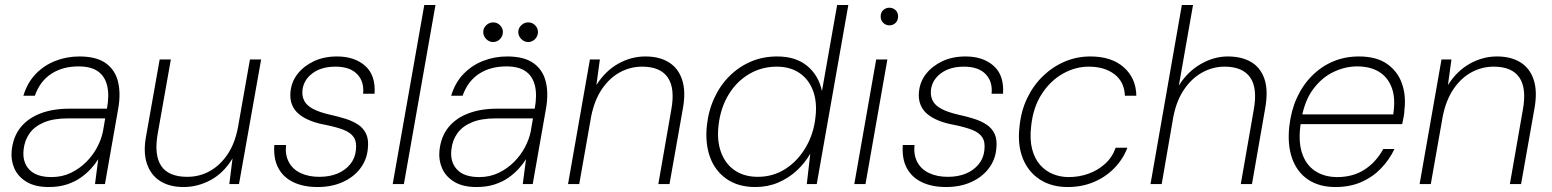

<svg xmlns="http://www.w3.org/2000/svg" viewBox="-20 -740 6241 772"><path d="M176 12Q121 12 86.5 -9Q52 -30 37.5 -63.5Q23 -97 27 -135Q33 -191 63 -228Q93 -265 143 -284Q193 -303 258 -303H410Q420 -357 411 -395Q402 -433 374 -453Q346 -473 296 -473Q232 -473 186.5 -443.5Q141 -414 120 -355H74Q90 -408 124 -443Q158 -478 203.5 -495.5Q249 -513 299 -513Q367 -513 404.5 -486.5Q442 -460 454 -413.5Q466 -367 456 -307L402 0H362L375 -100Q364 -82 346.5 -62.5Q329 -43 305 -26Q281 -9 249 1.5Q217 12 176 12ZM187 -28Q230 -28 265 -45Q300 -62 327 -89Q354 -116 371 -148.5Q388 -181 394 -212L403 -264H254Q195 -264 157 -248Q119 -232 99 -204Q79 -176 75 -139Q69 -89 97.5 -58.5Q126 -28 187 -28Z M718 12Q662 12 624 -12Q586 -36 570.5 -82.5Q555 -129 568 -196L622 -501H667L614 -202Q599 -116 628.5 -72.5Q658 -29 733 -29Q782 -29 823.5 -52Q865 -75 895 -119.5Q925 -164 937 -229L985 -501H1030L941 0H902L915 -103Q879 -44 827 -16Q775 12 718 12Z M1257 12Q1201 12 1160.5 -7Q1120 -26 1099.5 -63.5Q1079 -101 1083 -157H1130Q1126 -117 1141.5 -88Q1157 -59 1189 -44Q1221 -29 1264 -29Q1305 -29 1336.5 -42Q1368 -55 1388 -79.5Q1408 -104 1411 -136Q1415 -169 1402.5 -188Q1390 -207 1361.5 -218Q1333 -229 1289 -238Q1255 -244 1227.5 -255Q1200 -266 1181.5 -281.5Q1163 -297 1154 -319.5Q1145 -342 1148 -371Q1152 -412 1177 -443.5Q1202 -475 1242.5 -494Q1283 -513 1335 -513Q1406 -513 1448.5 -475Q1491 -437 1486 -363H1440Q1445 -412 1416 -442Q1387 -472 1329 -472Q1272 -472 1236 -445Q1200 -418 1196 -376Q1194 -353 1203.5 -334.5Q1213 -316 1238 -302.5Q1263 -289 1306 -279Q1339 -272 1369 -262.5Q1399 -253 1420.5 -238.5Q1442 -224 1452.5 -201Q1463 -178 1459 -142Q1455 -97 1428 -62Q1401 -27 1357 -7.5Q1313 12 1257 12Z M1559 0 1686 -720H1731L1604 0Z M1896 12Q1841 12 1806.5 -9Q1772 -30 1757.5 -63.5Q1743 -97 1747 -135Q1753 -191 1783 -228Q1813 -265 1863 -284Q1913 -303 1978 -303H2130Q2140 -357 2131 -395Q2122 -433 2094 -453Q2066 -473 2016 -473Q1952 -473 1906.5 -443.5Q1861 -414 1840 -355H1794Q1810 -408 1844 -443Q1878 -478 1923.5 -495.5Q1969 -513 2019 -513Q2087 -513 2124.5 -486.5Q2162 -460 2174 -413.5Q2186 -367 2176 -307L2122 0H2082L2095 -100Q2084 -82 2066.5 -62.5Q2049 -43 2025 -26Q2001 -9 1969 1.5Q1937 12 1896 12ZM1907 -28Q1950 -28 1985 -45Q2020 -62 2047 -89Q2074 -116 2091 -148.5Q2108 -181 2114 -212L2123 -264H1974Q1915 -264 1877 -248Q1839 -232 1819 -204Q1799 -176 1795 -139Q1789 -89 1817.5 -58.5Q1846 -28 1907 -28ZM1963 -571Q1947 -571 1935 -583Q1923 -595 1923 -611Q1923 -627 1935 -638.5Q1947 -650 1963 -650Q1979 -650 1990.5 -638.5Q2002 -627 2002 -611Q2002 -595 1990.5 -583Q1979 -571 1963 -571ZM2104 -571Q2088 -571 2076 -583Q2064 -595 2064 -611Q2064 -627 2076 -638.5Q2088 -650 2104 -650Q2120 -650 2131.5 -638.5Q2143 -627 2143 -611Q2143 -595 2131.5 -583Q2120 -571 2104 -571Z M2264 0 2352 -501H2392L2378 -398Q2414 -455 2466 -484Q2518 -513 2575 -513Q2632 -513 2670 -489Q2708 -465 2723 -418.5Q2738 -372 2726 -305L2672 0H2627L2679 -298Q2695 -385 2665 -428.5Q2635 -472 2562 -472Q2514 -472 2472 -449Q2430 -426 2400 -381.5Q2370 -337 2357 -272L2309 0Z M3017 12Q2948 12 2901.5 -20.5Q2855 -53 2835 -108Q2815 -163 2822 -233Q2828 -293 2851.5 -344.5Q2875 -396 2912.5 -433.5Q2950 -471 2998.5 -492Q3047 -513 3105 -513Q3179 -513 3225 -475.5Q3271 -438 3285 -374L3346 -720H3391L3264 0H3224L3238 -122Q3216 -84 3183.5 -54Q3151 -24 3109 -6Q3067 12 3017 12ZM3027 -29Q3088 -29 3137.5 -60.5Q3187 -92 3219.5 -147Q3252 -202 3259 -270Q3266 -330 3249 -375.5Q3232 -421 3194.5 -446.5Q3157 -472 3103 -472Q3043 -472 2992.5 -442.5Q2942 -413 2909.5 -359.5Q2877 -306 2869 -235Q2862 -174 2879.5 -127Q2897 -80 2935 -54.5Q2973 -29 3027 -29Z M3415 0 3503 -501H3548L3460 0ZM3556 -638Q3542 -638 3531.5 -648Q3521 -658 3521 -674Q3521 -690 3531.5 -699.5Q3542 -709 3556 -709Q3570 -709 3580.5 -699.5Q3591 -690 3591 -674Q3591 -658 3581 -648Q3571 -638 3556 -638Z M3784 12Q3728 12 3687.5 -7Q3647 -26 3626.5 -63.5Q3606 -101 3610 -157H3657Q3653 -117 3668.5 -88Q3684 -59 3716 -44Q3748 -29 3791 -29Q3832 -29 3863.5 -42Q3895 -55 3915 -79.5Q3935 -104 3938 -136Q3942 -169 3929.5 -188Q3917 -207 3888.5 -218Q3860 -229 3816 -238Q3782 -244 3754.5 -255Q3727 -266 3708.5 -281.5Q3690 -297 3681 -319.5Q3672 -342 3675 -371Q3679 -412 3704 -443.5Q3729 -475 3769.5 -494Q3810 -513 3862 -513Q3933 -513 3975.5 -475Q4018 -437 4013 -363H3967Q3972 -412 3943 -442Q3914 -472 3856 -472Q3799 -472 3763 -445Q3727 -418 3723 -376Q3721 -353 3730.5 -334.5Q3740 -316 3765 -302.5Q3790 -289 3833 -279Q3866 -272 3896 -262.5Q3926 -253 3947.5 -238.5Q3969 -224 3979.5 -201Q3990 -178 3986 -142Q3982 -97 3955 -62Q3928 -27 3884 -7.5Q3840 12 3784 12Z M4273 12Q4208 12 4161.5 -18Q4115 -48 4093 -102Q4071 -156 4079 -228Q4085 -293 4110 -345Q4135 -397 4174 -434.5Q4213 -472 4261.5 -492.5Q4310 -513 4364 -513Q4450 -513 4499 -469Q4548 -425 4549 -355H4503Q4501 -411 4461 -441.5Q4421 -472 4358 -472Q4304 -472 4254 -444Q4204 -416 4169 -362.5Q4134 -309 4126 -232Q4120 -179 4130 -140.5Q4140 -102 4162 -77Q4184 -52 4214 -40Q4244 -28 4277 -28Q4319 -28 4356.5 -41.5Q4394 -55 4423 -81Q4452 -107 4466 -146H4513Q4496 -101 4461.5 -65Q4427 -29 4379 -8.5Q4331 12 4273 12Z M4606 0 4732 -720H4777L4720 -396Q4755 -452 4808 -482.5Q4861 -513 4917 -513Q4972 -513 5010 -491Q5048 -469 5064 -423Q5080 -377 5067 -304L5014 0H4969L5021 -298Q5037 -386 5006.5 -429Q4976 -472 4904 -472Q4856 -472 4813 -448Q4770 -424 4739.5 -378Q4709 -332 4697 -266L4651 0Z M5350 12Q5284 12 5239.5 -18Q5195 -48 5175.5 -103Q5156 -158 5164 -231Q5171 -295 5194.5 -346.5Q5218 -398 5255.5 -435.5Q5293 -473 5340.5 -493Q5388 -513 5444 -513Q5514 -513 5556.5 -483.5Q5599 -454 5616.5 -405.5Q5634 -357 5627 -299Q5627 -286 5624 -271Q5621 -256 5618 -241H5197L5204 -280H5582Q5592 -345 5576 -387.5Q5560 -430 5524.5 -451.5Q5489 -473 5437 -473Q5389 -473 5342.5 -451Q5296 -429 5261.5 -383.5Q5227 -338 5214 -268L5211 -250Q5199 -178 5214 -128.5Q5229 -79 5266.5 -53.5Q5304 -28 5357 -28Q5420 -28 5466.5 -58Q5513 -88 5542 -141H5587Q5566 -97 5532 -62Q5498 -27 5452.5 -7.5Q5407 12 5350 12Z M5688 0 5776 -501H5816L5802 -398Q5838 -455 5890 -484Q5942 -513 5999 -513Q6056 -513 6094 -489Q6132 -465 6147 -418.5Q6162 -372 6150 -305L6096 0H6051L6103 -298Q6119 -385 6089 -428.5Q6059 -472 5986 -472Q5938 -472 5896 -449Q5854 -426 5824 -381.5Q5794 -337 5781 -272L5733 0Z"/></svg>

Font: DM Sans 18pt ExtraLight
Style: Italic
Weight: 250
Italic angle: -10°
Designer: Colophon Foundry, Jonny Pinhorn
Foundry: Colophon Foundry
Version: Version 4.004;gftools[0.9.30]